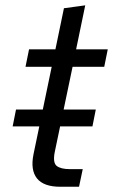

<svg xmlns="http://www.w3.org/2000/svg" viewBox="-20 -713 431 733"><path d="M28.3 -230.4 41.1 -294.7H345.7L332.9 -230.4ZM209.9 0Q146.9 0 121.2 -31.9Q95.6 -63.9 108 -124.6L177.4 -458.1H77.4L90.9 -524.7H191.6L224.1 -681.6L305.4 -692.6L270.6 -524.7H391.4L378 -458.1H257.1L189.1 -133Q180.9 -92 196.4 -79.6Q212 -67.3 246.6 -67.3H295.9L281.7 0Z"/></svg>

Font: Mona Sans
Style: Italic
Weight: 200
Italic angle: -11.6951°
Designer: Deni Anggara
Foundry: GitHub
Version: Version 2.000